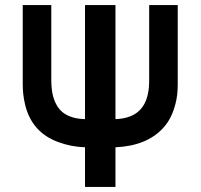

<svg xmlns="http://www.w3.org/2000/svg" viewBox="-20 -740 794 760"><path d="M437 0H316.5V-157Q260.5 -159 211 -177.5Q105 -216 79 -327.5Q70 -365.5 70 -405V-720H183V-424.5Q183 -388 189.5 -361.5Q202.5 -312 234.5 -290.8Q266.5 -269.5 316.5 -268.5V-720H437V-268.5Q545.5 -272 565.5 -368.5Q570.5 -390 570.5 -424.5V-720H683.5V-405Q683.5 -362 674.5 -329Q659.5 -269 625 -232.5Q560 -162.5 437 -157Z"/></svg>

Font: Vortex Mix
Style: Bold
Weight: 700
Designer: Mikhail Sharanda
Foundry: Mikhail Sharanda
Version: Version 4.504;Glyphs 3.1.2 (3151)